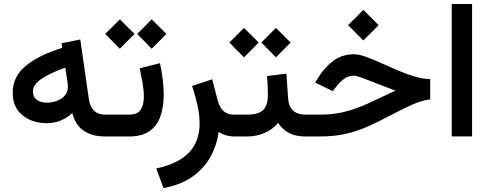

<svg xmlns="http://www.w3.org/2000/svg" viewBox="-20 -698 2506 982"><path d="M518.6 0Q379.9 0 349.6 -120.1Q293 -67.9 220.2 -67.9Q145 -67.9 95 -108.4Q44.9 -148.9 44.9 -224.1Q44.9 -307.6 113.8 -362.8Q182.6 -418 298.3 -453.1L294.9 -476.6L390.6 -496.1L434.6 -190.4Q439.9 -153.3 460.7 -132.6Q481.4 -111.8 520.5 -111.8H535.6V0ZM327.1 -252.9Q327.1 -267.1 324.2 -283.7L314 -352.1Q237.8 -325.2 193.1 -295.4Q148.4 -265.6 148.4 -229.5Q148.4 -202.6 168 -187.7Q187.5 -172.9 220.2 -172.9Q246.6 -172.9 271 -182.1Q295.4 -191.4 311.3 -209.2Q327.1 -227.1 327.1 -252.9Z M755.9 -599.1 831.1 -524.4 755.9 -448.7 681.6 -524.4ZM592.8 -599.1 668 -524.4 592.8 -448.7 518.1 -524.4ZM516.1 -111.8H640.6Q684.1 -111.8 700 -137.7Q715.8 -163.6 715.8 -203.6Q715.8 -235.8 709 -273.7Q702.1 -311.5 694.8 -348.6L798.3 -375Q807.1 -332.5 812.3 -292Q817.4 -251.5 817.4 -213.9Q817.4 -152.3 800.8 -104Q784.2 -55.7 745.4 -27.8Q706.5 0 640.6 0H516.1Z M1182.1 0Q1153.8 0 1132.6 -7.1Q1111.3 -14.2 1098.6 -23.4Q1088.9 45.4 1056.2 104.5Q1023.4 163.6 964.6 205.3Q905.8 247.1 816.4 264.2L779.3 163.6Q892.6 139.2 946.8 82Q1001 24.9 1001 -67.9Q1001 -110.8 989.7 -160.6Q978.5 -210.4 962.4 -258.3L1065.4 -292.5L1092.8 -186.5Q1102.5 -149.4 1122.6 -130.6Q1142.6 -111.8 1176.8 -111.8H1195.3V0Z M1391.1 -555.2 1466.3 -480.5 1391.1 -404.8 1316.9 -480.5ZM1228 -555.2 1303.2 -480.5 1228 -404.8 1153.3 -480.5ZM1175.8 -111.8H1244.1Q1302.2 -111.8 1326.2 -135.5Q1350.1 -159.2 1350.1 -212.9Q1350.1 -238.8 1348.9 -262.5Q1347.7 -286.1 1345.7 -309.1L1444.8 -321.3L1453.6 -195.8Q1458.5 -111.8 1543.5 -111.8H1553.7V0H1542.5Q1490.7 0 1457 -18.6Q1423.3 -37.1 1402.3 -69.8Q1374.5 -35.2 1332.5 -17.6Q1290.5 0 1244.1 0H1175.8Z M1838.4 -647.5 1916.5 -569.3 1838.4 -491.2 1760.3 -569.3ZM1534.2 -111.8H1617.2Q1688 -111.8 1745.8 -127Q1803.7 -142.1 1864.3 -169.7Q1924.8 -197.3 2002.9 -234.4Q1955.1 -252 1910.9 -269.5Q1866.7 -287.1 1834.5 -299.1Q1802.2 -311 1789.6 -311Q1761.2 -311 1739 -293.9Q1716.8 -276.9 1700.2 -255.4L1681.6 -231.9L1591.8 -275.9L1605.5 -297.9Q1638.7 -352.1 1683.8 -386.2Q1729 -420.4 1790 -420.4Q1815.4 -420.4 1850.3 -408Q1885.3 -395.5 1926 -377Q1966.8 -358.4 2010.5 -339.6Q2054.2 -320.8 2097.4 -307.6Q2140.6 -294.4 2180.2 -293.5V-189.5Q2138.7 -184.6 2091.3 -164.1Q2043.9 -143.6 1970.7 -104.5Q1908.2 -71.3 1853.8 -47.9Q1799.3 -24.4 1742.7 -12.2Q1686 0 1615.7 0H1534.2Z M2394.5 -677.7V-0.5H2290.5V-677.7Z"/></svg>

Font: Vazirmatn FD Medium
Style: Regular
Weight: 500
Designer: Saber Rastikerdar
Foundry: Saber Rastikerdar
Version: Version 33.003